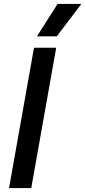

<svg xmlns="http://www.w3.org/2000/svg" viewBox="-20 -957 434 977"><path d="M153 -714H266L139 0H26ZM273 -937H394L269 -772H168Z"/></svg>

Font: Chakra Petch SemiBold
Style: Italic
Weight: 600
Italic angle: -10°
Designer: Katatrad Aksorn Co.,Ltd.
Foundry: Cadson Demak Co.,Ltd.
Version: Version 1.000; ttfautohint (v1.6)